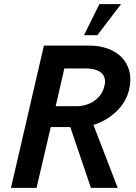

<svg xmlns="http://www.w3.org/2000/svg" viewBox="-20 -911 659 931"><path d="M387.2 -740.2 461.9 -891.1H566.9L452.1 -740.2ZM33.2 0 192.9 -689.9H413.1Q461.4 -689.9 502 -675.5Q542.5 -661.1 569.6 -633.5Q596.7 -606 607.2 -566.2Q617.7 -526.4 606 -476.1Q591.8 -416.5 544.9 -371.1Q498 -325.7 433.1 -305.2L550.8 0H420.9L320.8 -294.9H272H226.1L157.2 0ZM250 -396H356Q406.2 -398.4 441.9 -425.5Q477.5 -452.6 486.8 -496.1Q496.1 -534.7 471.9 -556.9Q447.8 -579.1 395 -579.1H292Z"/></svg>

Font: HK Grotesk Legacy
Style: Bold Italic
Weight: 700
Italic angle: -13°
Designer: Alfredo Marco Pradil
Foundry: Hanken Design Co.
Version: Version 2.022;PS 002.022;hotconv 1.0.88;makeotf.lib2.5.64775